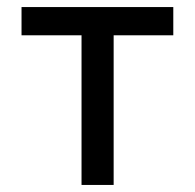

<svg xmlns="http://www.w3.org/2000/svg" viewBox="-20 -524 552 544"><path d="M41 -424H211V0H302V-424H471V-504H41Z"/></svg>

Font: Hibana 45 SubMedium
Style: Regular
Weight: 500
Width: 6
Designer: pygmalion
Foundry: ybstudio
Version: Version 2021.007;FEAKit 1.0